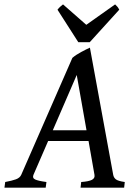

<svg xmlns="http://www.w3.org/2000/svg" viewBox="-40 -862 627 882"><path d="M202.6 -263.7H357.4L312.5 -517.6ZM366.7 -214.4H181.2L113.8 -59.1Q107.4 -43.9 121.8 -37.4Q136.2 -30.8 173.3 -25.9L169.9 0H-19.5L-16.1 -25.9Q15.1 -31.7 33.2 -38.3Q51.3 -44.9 57.6 -59.1L292.5 -596.2Q309.1 -610.4 332.8 -623Q356.4 -635.7 373 -643.1L480 -59.1Q482.4 -45.9 492.4 -38.1Q502.4 -30.3 533.2 -25.9L530.3 0H330.1L333 -25.9Q367.7 -28.3 382.3 -35.9Q397 -43.5 394 -59.1ZM507.8 -817.4 372.1 -668H319.8L224.1 -817.4Q231 -826.2 236.6 -831.1Q242.2 -835.9 249.5 -841.8L356.4 -748L488.8 -841.8Q494.6 -836.4 499 -831.3Q503.4 -826.2 507.8 -817.4Z"/></svg>

Font: Gentium Book Plus
Style: Italic
Weight: 400
Italic angle: -8°
Designer: Victor Gaultney, Annie Olsen, Iska Routamaa, Becca Hirsbrunner
Foundry: SIL International
Version: Version 6.101